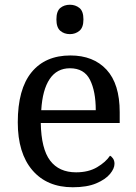

<svg xmlns="http://www.w3.org/2000/svg" viewBox="-20 -780 575 810"><path d="M287 10Q178 10 116.5 -62Q55 -134 55 -264Q55 -404 113 -475Q171 -546 277 -546Q374 -546 429.5 -486Q485 -426 485 -307V-261H152Q154 -152 191.5 -102.5Q229 -53 301 -53Q353 -53 389.5 -74.5Q426 -96 444 -123Q451 -120 457 -111Q463 -102 463 -89Q463 -69 444 -46Q425 -23 386 -6.5Q347 10 287 10ZM384 -315Q384 -395 359.5 -443.5Q335 -492 275 -492Q220 -492 189.5 -446.5Q159 -401 154 -315ZM275 -636Q251 -636 234.5 -650Q218 -664 218 -698Q218 -733 234.5 -746.5Q251 -760 275 -760Q298 -760 315 -746.5Q332 -733 332 -698Q332 -664 315 -650Q298 -636 275 -636Z"/></svg>

Font: Noto Serif Myanmar
Style: Regular
Weight: 400
Designer: Ben Mitchell and the Monotype Design Team
Foundry: Monotype Imaging Inc.
Version: Version 2.106